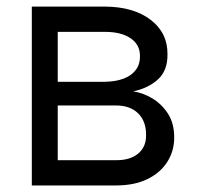

<svg xmlns="http://www.w3.org/2000/svg" viewBox="-20 -566 602 586"><path d="M77.1 0V-545.9H299.8Q387.7 -545.4 439.7 -505.6Q491.7 -465.8 491.2 -400.4Q491.7 -350.6 462.2 -323.7Q432.6 -296.9 386.7 -287.1Q416.5 -282.7 445.1 -265.6Q473.6 -248.5 492.7 -219Q511.7 -189.5 511.7 -146.5Q511.7 -104.5 490.2 -71.3Q468.8 -38.1 429.2 -19Q389.6 0 334 0ZM156.2 -77.1H334Q377 -76.7 401.6 -97.2Q426.3 -117.7 425.8 -153.3Q426.3 -195.8 401.6 -220Q377 -244.1 334 -244.1H156.2ZM156.2 -316.4H299.8Q333.5 -316.9 357.7 -326.2Q381.8 -335.4 394.8 -353Q407.7 -370.6 407.2 -394.5Q407.7 -429.2 378.9 -449Q350.1 -468.8 299.8 -468.8H156.2Z"/></svg>

Font: Inter V
Style: 
Weight: 400
Designer: Rasmus Andersson
Foundry: rsms
Version: Version 4.000;git-a3f224843